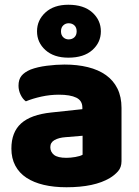

<svg xmlns="http://www.w3.org/2000/svg" viewBox="-20 -773 584 809"><path d="M260 -108Q277 -108 297.5 -111.5Q318 -115 328 -121V-201L256 -195Q228 -193 210 -183Q192 -173 192 -153Q192 -133 207.5 -120.5Q223 -108 260 -108ZM252 -501Q306 -501 350.5 -490Q395 -479 426.5 -456.5Q458 -434 475 -399.5Q492 -365 492 -318V-94Q492 -68 477.5 -51.5Q463 -35 443 -23Q378 16 260 16Q207 16 164.5 6Q122 -4 91.5 -24Q61 -44 44.5 -75Q28 -106 28 -147Q28 -216 69 -253Q110 -290 196 -299L327 -313V-320Q327 -349 301.5 -361.5Q276 -374 228 -374Q191 -374 154.5 -366Q118 -358 89 -346Q76 -355 67 -373.5Q58 -392 58 -412Q58 -438 70.5 -453.5Q83 -469 109 -480Q138 -491 177.5 -496Q217 -501 252 -501ZM136 -641Q136 -688 171.5 -720.5Q207 -753 268 -753Q333 -753 369 -720.5Q405 -688 405 -641Q405 -594 369 -562Q333 -530 268 -530Q207 -530 171.5 -562Q136 -594 136 -641ZM237 -641Q237 -625 246.5 -616Q256 -607 269 -607Q284 -607 293.5 -616Q303 -625 303 -641Q303 -657 293.5 -666Q284 -675 269 -675Q256 -675 246.5 -666Q237 -657 237 -641Z"/></svg>

Font: Baloo Paaji 2 ExtraBold
Style: Regular
Weight: 800
Designer: Shuchita Grover, Noopur Datye and Ek Type
Foundry: Ek Type
Version: Version 1.640;hotconv 1.0.111;makeotfexe 2.5.65597; ttfautoh